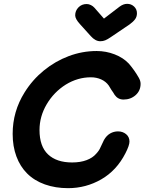

<svg xmlns="http://www.w3.org/2000/svg" viewBox="-20 -980 753 1001"><path d="M335 1Q428 1 508 -45Q588 -91 634 -181Q655 -222 655 -242Q655 -266 637.5 -280.5Q620 -295 595 -295Q573 -295 554 -284Q535 -273 522 -250L503 -210Q497 -195 481 -178Q463 -157 431 -145Q399 -133 356 -133Q275 -133 230.5 -175Q186 -217 186 -302Q186 -373 223.5 -436.5Q261 -500 323 -539Q385 -577 454 -577Q483 -577 507.5 -566Q532 -555 547 -534Q555 -522 561 -511Q565 -504 570 -498Q574 -491 578 -485Q595 -461 624 -461Q661 -461 687 -484Q713 -507 713 -543Q713 -558 704 -574Q682 -613 652 -648Q623 -679 578 -696.5Q533 -714 484 -714Q409 -714 338.5 -687.5Q268 -661 208.5 -612.5Q149 -564 108 -498Q46 -399 46 -282Q46 -217 65.5 -164.5Q85 -112 121 -76Q159 -38 214 -18.5Q269 1 335 1ZM503 -765Q517 -765 529 -770Q541 -775 557 -786L656 -853Q675 -867 684.5 -880Q694 -893 694 -911Q694 -932 679 -946Q664 -960 643 -960Q623 -960 603 -945L522 -883L472 -940Q465 -948 454 -953.5Q443 -959 432 -959Q406 -959 389 -941.5Q372 -924 372 -900Q372 -881 398 -853L453 -792Q477 -765 503 -765Z"/></svg>

Font: Balsamiq Sans
Style: Bold Italic
Weight: 700
Italic angle: -12°
Designer: Michael Angeles
Foundry: Balsamiq SRL
Version: Version 1.020; ttfautohint (v1.8.4.7-5d5b);gftools[0.9.26]